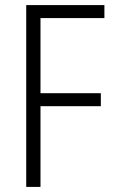

<svg xmlns="http://www.w3.org/2000/svg" viewBox="-20 -734 448 754"><path d="M139 0V-317H376V-368H139V-663H390V-714H83V0Z"/></svg>

Font: Noto Sans Kannada Condensed Light
Style: Regular
Weight: 300
Width: 3
Designer: Jelle Bosma - Monotype Design Team
Foundry: Monotype Imaging Inc.
Version: Version 2.005